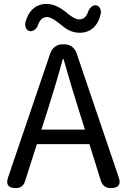

<svg xmlns="http://www.w3.org/2000/svg" viewBox="-20 -959 647 979"><path d="M60 0Q3 0 21 -54L237 -689Q244 -709 260.5 -721Q277 -733 298 -733H309Q330 -733 346.5 -721Q363 -709 370 -689L585 -56Q605 0 545 0Q506 0 494 -38L436 -224H302H168L108 -36Q98 0 60 0ZM191 -298H302H413L378 -410Q348 -503 304 -658H300Q273 -556 227 -410ZM386 -792Q355 -792 327 -807Q310 -816 283 -839Q243 -872 220 -872Q191 -872 176 -838Q172 -822 161 -811Q149 -799 134.5 -800Q120 -801 113 -815Q107 -827 109 -843Q120 -888 148 -913.5Q176 -939 218 -939Q262 -939 313 -900Q315 -898 320 -894Q360 -860 384 -860Q414 -860 428 -895Q432 -910 443 -921.5Q454 -933 468 -932Q482 -931 489 -918Q496 -906 494 -890Q484 -843 456 -817.5Q428 -792 386 -792Z"/></svg>

Font: GenSenRounded TW R
Style: Regular
Weight: 400
Version: Version 1.501;PS 1;hotconv 16.6.51;makeotf.lib2.5.65220